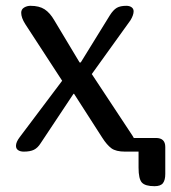

<svg xmlns="http://www.w3.org/2000/svg" viewBox="-20 -522 589 661"><path d="M53 -478Q53 -490 63 -496Q73 -502 85 -502Q115 -502 133.5 -490Q152 -478 167 -452L254 -307H258L358 -469Q370 -488 382 -495Q394 -502 415 -502Q426 -502 433 -497Q440 -492 440 -483Q440 -470 429 -452L296 -267L436 -55Q448 -36 448 -26Q448 0 411 0Q379 0 363.5 -11.5Q348 -23 332 -48L235 -199H233L120 -29Q110 -13 97 -6.5Q84 0 62 0Q50 0 42.5 -5Q35 -10 35 -20Q35 -33 48 -50L194 -244L67 -439Q53 -461 53 -478ZM411 -47H517Q549 -47 549 -16V77Q549 98 541 108.5Q533 119 512 119Q480 119 468.5 106.5Q457 94 457 55V0H411Z"/></svg>

Font: Marmelad for Arash.Academy
Style: Regular
Weight: 400
Designer: Manvel Shmavonyan
Foundry: Cyreal
Version: Version 1.110;Glyphs 3.2 (3202)